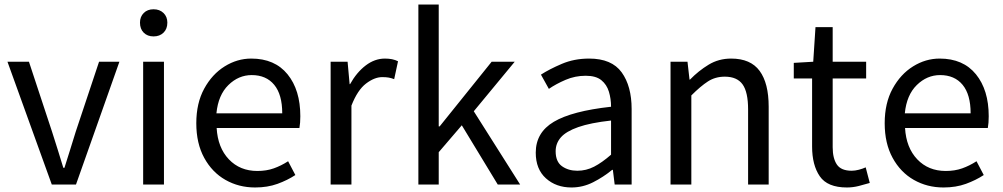

<svg xmlns="http://www.w3.org/2000/svg" viewBox="-20 -816 4434 849"><path d="M209 0 13 -543H108L210 -234Q223 -194 235.5 -153.5Q248 -113 260 -74H265Q277 -113 290 -153.5Q303 -194 315 -234L418 -543H508L316 0Z M613 0V-543H705V0ZM659 -655Q632 -655 615.5 -671.5Q599 -688 599 -716Q599 -742 615.5 -758.5Q632 -775 659 -775Q686 -775 703 -758.5Q720 -742 720 -716Q720 -688 703 -671.5Q686 -655 659 -655Z M1108 13Q1036 13 977 -20.5Q918 -54 883 -118Q848 -182 848 -271Q848 -360 883 -424Q918 -488 973.5 -522.5Q1029 -557 1091 -557Q1195 -557 1251.5 -487.5Q1308 -418 1308 -302Q1308 -287 1307 -274Q1306 -261 1304 -250H938Q943 -163 992 -111.5Q1041 -60 1118 -60Q1158 -60 1190.5 -71.5Q1223 -83 1254 -103L1286 -42Q1251 -19 1207 -3Q1163 13 1108 13ZM937 -315H1228Q1228 -398 1192.5 -441Q1157 -484 1093 -484Q1035 -484 990 -440Q945 -396 937 -315Z M1442 0V-543H1517L1526 -444H1528Q1557 -496 1597 -526.5Q1637 -557 1682 -557Q1717 -557 1740 -545L1723 -466Q1710 -471 1698.5 -473Q1687 -475 1670 -475Q1636 -475 1598.5 -446.5Q1561 -418 1534 -349V0Z M1830 0V-796H1920V-257H1924L2154 -543H2256L2075 -324L2280 0H2181L2022 -262L1920 -143V0Z M2507 13Q2439 13 2394 -27.5Q2349 -68 2349 -141Q2349 -230 2429 -277.5Q2509 -325 2682 -344Q2682 -379 2672.5 -410.5Q2663 -442 2639 -461.5Q2615 -481 2570 -481Q2523 -481 2481 -463Q2439 -445 2407 -423L2372 -486Q2409 -510 2464 -533.5Q2519 -557 2585 -557Q2685 -557 2729 -496Q2773 -435 2773 -334V0H2698L2690 -65H2687Q2648 -33 2602.5 -10Q2557 13 2507 13ZM2533 -61Q2572 -61 2607 -79Q2642 -97 2682 -132V-283Q2591 -273 2537 -254Q2483 -235 2460 -208.5Q2437 -182 2437 -147Q2437 -101 2465 -81Q2493 -61 2533 -61Z M2945 0V-543H3020L3029 -464H3031Q3069 -503 3113.5 -530Q3158 -557 3213 -557Q3299 -557 3339 -502.5Q3379 -448 3379 -344V0H3288V-332Q3288 -409 3263.5 -443Q3239 -477 3185 -477Q3143 -477 3110.5 -456Q3078 -435 3037 -394V0Z M3725 13Q3639 13 3605 -36.5Q3571 -86 3571 -168V-469H3490V-538L3576 -543L3586 -696H3662V-543H3810V-469H3662V-165Q3662 -116 3680.5 -88.5Q3699 -61 3746 -61Q3761 -61 3778 -65.5Q3795 -70 3808 -76L3826 -7Q3803 0 3777 6.5Q3751 13 3725 13Z M4152 13Q4080 13 4021 -20.5Q3962 -54 3927 -118Q3892 -182 3892 -271Q3892 -360 3927 -424Q3962 -488 4017.5 -522.5Q4073 -557 4135 -557Q4239 -557 4295.5 -487.5Q4352 -418 4352 -302Q4352 -287 4351 -274Q4350 -261 4348 -250H3982Q3987 -163 4036 -111.5Q4085 -60 4162 -60Q4202 -60 4234.5 -71.5Q4267 -83 4298 -103L4330 -42Q4295 -19 4251 -3Q4207 13 4152 13ZM3981 -315H4272Q4272 -398 4236.5 -441Q4201 -484 4137 -484Q4079 -484 4034 -440Q3989 -396 3981 -315Z"/></svg>

Font: Source Han Sans
Style: Regular
Weight: 400
Designer: Ryoko NISHIZUKA Ë•øÂ°öÊ∂ºÂ≠ê (kana, bopomofo & ideographs); Paul D. Hunt (Latin, Greek & Cyrillic); Sandoll Communicatio
Foundry: Adobe
Version: Version 2.004;hotconv 1.0.118;makeotfexe 2.5.65603